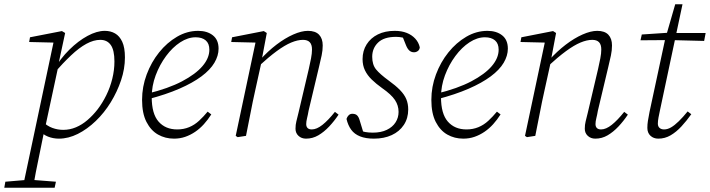

<svg xmlns="http://www.w3.org/2000/svg" viewBox="-80 -634 3313 896"><path d="M-60 242 -55 214 51 205H65L181 214L175 242ZM26 242 172 -447 181 -435 56 -438 60 -460 209 -489 224 -480 192 -331 193 -329 129 -31 126 -21Q114 39 104.5 84.5Q95 130 87.5 168Q80 206 74 242ZM195 13Q168 13 144 3.5Q120 -6 100 -28L118 -67Q140 -46 164.5 -37Q189 -28 215 -28Q246 -28 274.5 -40Q303 -52 328.5 -74Q354 -96 375 -123Q398 -153 416 -189.5Q434 -226 444 -266.5Q454 -307 454 -347Q454 -400 437 -424Q420 -448 388 -448Q357 -448 323 -429.5Q289 -411 251.5 -375.5Q214 -340 171 -291L162 -308H171Q202 -361 243.5 -402Q285 -443 328.5 -466.5Q372 -490 409 -490Q436 -490 457 -478Q478 -466 490.5 -439Q503 -412 503 -366Q503 -313 485 -259.5Q467 -206 437 -157Q407 -108 367 -69.5Q327 -31 283 -9Q239 13 195 13Z M732 13Q691 13 657.5 -6Q624 -25 603.5 -65Q583 -105 583 -168Q583 -229 604.5 -286.5Q626 -344 662.5 -389.5Q699 -435 746 -462.5Q793 -490 845 -490Q887 -490 913.5 -469Q940 -448 940 -407Q940 -374 920.5 -341Q901 -308 860 -277.5Q819 -247 757 -220Q695 -193 611 -171L608 -197Q706 -221 769.5 -254.5Q833 -288 865 -325.5Q897 -363 897 -402Q897 -431 880 -445.5Q863 -460 833 -460Q797 -460 761 -436.5Q725 -413 695 -372.5Q665 -332 646.5 -282.5Q628 -233 628 -181Q628 -103 660 -66.5Q692 -30 747 -30Q777 -30 802.5 -40.5Q828 -51 849 -70.5Q870 -90 889 -113L906 -100Q890 -75 871.5 -54.5Q853 -34 831 -19Q809 -4 784.5 4.5Q760 13 732 13Z M1029 6 1020 0 1115 -448 1124 -435 999 -438 1003 -460 1151 -489 1165 -480 1141 -353V-348L1111 -212Q1099 -159 1089 -106Q1079 -53 1068 0ZM1348 13Q1327 13 1313 0Q1299 -13 1299 -33Q1299 -52 1303 -67.5Q1307 -83 1313 -108L1361 -312Q1367 -338 1371.5 -361.5Q1376 -385 1376 -403Q1376 -426 1365.5 -437Q1355 -448 1334 -448Q1309 -448 1279 -435.5Q1249 -423 1211.5 -395.5Q1174 -368 1125 -323L1124 -353H1132Q1170 -395 1210 -425.5Q1250 -456 1288.5 -473Q1327 -490 1357 -490Q1392 -490 1409 -472Q1426 -454 1426 -422Q1426 -399 1421 -375.5Q1416 -352 1409 -323L1360 -117Q1357 -99 1353 -83Q1349 -67 1349 -55Q1349 -43 1355.5 -36.5Q1362 -30 1375 -30Q1398 -30 1425 -51.5Q1452 -73 1483 -112L1500 -99Q1480 -69 1456 -43.5Q1432 -18 1405.5 -2.5Q1379 13 1348 13Z M1665 13Q1627 13 1600.5 2.5Q1574 -8 1559 -28.5Q1544 -49 1537 -79Q1540 -89 1547 -96Q1554 -103 1564 -103Q1579 -103 1586.5 -95.5Q1594 -88 1598 -74L1619 -5L1590 -29Q1608 -21 1624 -18Q1640 -15 1660 -15Q1698 -15 1725 -28Q1752 -41 1766 -63Q1780 -85 1780 -112Q1780 -142 1763 -167.5Q1746 -193 1703 -223Q1675 -243 1654.5 -263Q1634 -283 1623 -306Q1612 -329 1612 -358Q1612 -397 1631 -427Q1650 -457 1683.5 -473.5Q1717 -490 1762 -490Q1794 -490 1818 -480.5Q1842 -471 1858 -453.5Q1874 -436 1879 -413Q1878 -402 1870 -396Q1862 -390 1852 -390Q1840 -390 1831 -397.5Q1822 -405 1815 -422L1793 -477L1823 -452Q1811 -456 1797 -459Q1783 -462 1768 -462Q1712 -462 1684.5 -435.5Q1657 -409 1657 -369Q1657 -332 1675 -310Q1693 -288 1734 -258Q1766 -235 1786.5 -214Q1807 -193 1816 -171.5Q1825 -150 1825 -123Q1825 -82 1804.5 -51Q1784 -20 1748 -3.5Q1712 13 1665 13Z M2082 13Q2041 13 2007.5 -6Q1974 -25 1953.5 -65Q1933 -105 1933 -168Q1933 -229 1954.5 -286.5Q1976 -344 2012.5 -389.5Q2049 -435 2096 -462.5Q2143 -490 2195 -490Q2237 -490 2263.5 -469Q2290 -448 2290 -407Q2290 -374 2270.5 -341Q2251 -308 2210 -277.5Q2169 -247 2107 -220Q2045 -193 1961 -171L1958 -197Q2056 -221 2119.5 -254.5Q2183 -288 2215 -325.5Q2247 -363 2247 -402Q2247 -431 2230 -445.5Q2213 -460 2183 -460Q2147 -460 2111 -436.5Q2075 -413 2045 -372.5Q2015 -332 1996.5 -282.5Q1978 -233 1978 -181Q1978 -103 2010 -66.5Q2042 -30 2097 -30Q2127 -30 2152.5 -40.5Q2178 -51 2199 -70.5Q2220 -90 2239 -113L2256 -100Q2240 -75 2221.5 -54.5Q2203 -34 2181 -19Q2159 -4 2134.5 4.5Q2110 13 2082 13Z M2379 6 2370 0 2465 -448 2474 -435 2349 -438 2353 -460 2501 -489 2515 -480 2491 -353V-348L2461 -212Q2449 -159 2439 -106Q2429 -53 2418 0ZM2698 13Q2677 13 2663 0Q2649 -13 2649 -33Q2649 -52 2653 -67.5Q2657 -83 2663 -108L2711 -312Q2717 -338 2721.5 -361.5Q2726 -385 2726 -403Q2726 -426 2715.5 -437Q2705 -448 2684 -448Q2659 -448 2629 -435.5Q2599 -423 2561.5 -395.5Q2524 -368 2475 -323L2474 -353H2482Q2520 -395 2560 -425.5Q2600 -456 2638.5 -473Q2677 -490 2707 -490Q2742 -490 2759 -472Q2776 -454 2776 -422Q2776 -399 2771 -375.5Q2766 -352 2759 -323L2710 -117Q2707 -99 2703 -83Q2699 -67 2699 -55Q2699 -43 2705.5 -36.5Q2712 -30 2725 -30Q2748 -30 2775 -51.5Q2802 -73 2833 -112L2850 -99Q2830 -69 2806 -43.5Q2782 -18 2755.5 -2.5Q2729 13 2698 13Z M2909 -446 2915 -473 3050 -482 3051 -480H3213L3206 -443L3048 -447H3046ZM2992 13Q2970 13 2955.5 -0.5Q2941 -14 2941 -37Q2941 -54 2943.5 -69.5Q2946 -85 2951 -111L3024 -451L3071 -614H3105L3000 -120Q2996 -102 2993 -85.5Q2990 -69 2990 -57Q2990 -44 2998 -37Q3006 -30 3019 -30Q3035 -30 3051.5 -39.5Q3068 -49 3087.5 -68Q3107 -87 3129 -114L3146 -101Q3124 -70 3100 -44Q3076 -18 3049.5 -2.5Q3023 13 2992 13Z"/></svg>

Font: Source Serif 4 18pt Light
Style: Italic
Weight: 300
Italic angle: -12°
Designer: Frank Grießhammer
Foundry: Adobe Systems Incorporated
Version: Version 4.004;hotconv 1.0.116;makeotfexe 2.5.65601